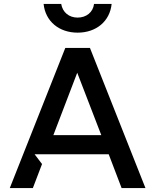

<svg xmlns="http://www.w3.org/2000/svg" viewBox="-20 -962 796 982"><path d="M377 -795C472 -795 542 -853 551 -942H461C456 -899 421 -872 377 -872C333 -872 300 -899 293 -942H203C212 -853 282 -795 377 -795ZM30 0H148L195 -123L157 -173H536L602 0H724L440 -717H314ZM253 -271 375 -590 498 -271Z"/></svg>

Font: LaHaus Display SemiBold
Style: Regular
Weight: 600
Designer: We are Make, BastardaType, Dalton Maag Ltd
Foundry: BastardaType, Dalton Maag Ltd
Version: Version 3.100;Glyphs 3.3 (3331)